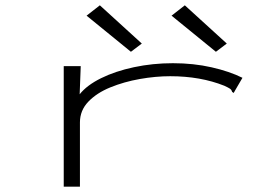

<svg xmlns="http://www.w3.org/2000/svg" viewBox="-20 -702 1040 723"><path d="M220 -453H284L280 -347Q307 -381 360.5 -407.5Q414 -434 484.5 -449Q555 -464 631 -464Q709 -464 777 -448.5Q845 -433 893 -409L865 -361L860 -352L854 -356Q852 -364 846 -368Q840 -372 825 -379Q735 -415 621 -415Q566 -415 506.5 -404.5Q447 -394 395.5 -373Q344 -352 312.5 -319Q281 -286 281 -241V1H220ZM473 -507 306 -643 356 -682 514 -538ZM793 -507 626 -643 676 -682 834 -538Z"/></svg>

Font: Inconsolata UltraExpanded Light
Style: Regular
Weight: 300
Width: 9
Monospace: yes
Designer: Raph Levien, Cyreal, Brenton Simpson
Foundry: Raph Levien, Cyreal, Google
Version: Version 3.001; ttfautohint (v1.8.2.53-6de2)